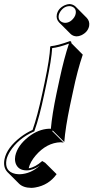

<svg xmlns="http://www.w3.org/2000/svg" viewBox="-75 -641 459 943"><path d="M78.6 281.7Q38.6 281.2 18.1 260.7L-38.6 204.1Q-61 180.2 -52.7 140.1Q-41 84 26.9 31.7Q54.7 10.7 85 -2.9Q108.9 -70.8 132.3 -180.2L144 -234.9Q169.9 -357.9 171.4 -411.1L173.8 -414.1Q208 -417 268.1 -439Q272 -438.5 273.9 -437Q275.9 -433.6 275.4 -429.2L331.5 -372.6Q305.2 -295.4 284.2 -194.3L269 -123.5Q246.1 -14.2 240.7 56.6L184.1 0L181.2 2.9L237.8 59.6Q237.8 59.6 224.6 57.6Q223.1 57.6 222.7 57.6Q154.3 60.1 100.6 122.1Q73.2 154.3 66.4 183.6V185.5Q97.7 180.7 132.3 149.9L146.5 158.2L203.1 214.4Q164.1 268.6 98.1 279.8Q87.4 281.7 78.6 281.7ZM204.1 -569.8Q210.4 -600.1 242.7 -615.2Q254.9 -620.6 266.1 -621.1Q283.7 -620.1 295.4 -609.4L351.6 -552.7Q366.7 -536.1 362.8 -513.2Q356.4 -482.9 324.2 -467.8Q312 -462.4 300.8 -462.4Q283.2 -463.4 272 -474.1L215.3 -530.8Q199.7 -547.4 204.1 -569.8ZM213.9 -567.9Q208.5 -542.5 230 -532.2Q233.9 -530.8 237.3 -529.8Q241.2 -529.3 244.1 -528.8Q271 -528.8 289.6 -556.2Q294.9 -564.5 296.4 -572.3Q301.8 -597.7 280.3 -607.9Q276.4 -609.4 272.9 -610.4Q269 -610.8 266.1 -610.8Q239.3 -610.8 221.2 -584Q215.8 -575.7 213.9 -567.9ZM22 214.8Q76.2 212.9 121.1 171.9Q87.4 195.8 55.7 195.8Q13.7 195.8 1.5 160.2Q-1.5 149.9 -1.5 140.1Q-1 132.3 0 125Q10.7 73.7 65.4 30.8Q113.3 -6.3 165.5 -8.8H166.5Q170.9 -8.3 174.8 -8.3Q180.7 -77.6 202.6 -182.1L217.8 -252.9Q239.3 -353.5 263.7 -426.8Q213.9 -408.2 181.2 -404.8Q178.2 -349.6 153.8 -232.9L142.1 -177.7Q118.7 -66.4 94.7 0.5L93.3 4.4L89.4 5.9Q13.2 40.5 -25.9 103Q-38.6 124 -43 142.1Q-54.2 201.2 0.5 212.9Q10.7 214.8 22 214.8Z"/></svg>

Font: Linux Biolinum Shadow O
Style: Italic
Weight: 400
Italic angle: -12°
Designer: Philipp H. Poll
Foundry: Philipp H. Poll
Version: Version 0.6.2